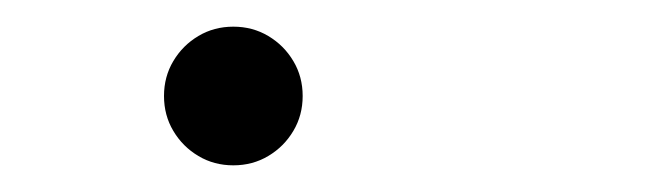

<svg xmlns="http://www.w3.org/2000/svg" viewBox="-20 -371 490 144"><path d="M155 -247Q140.5 -247 128.8 -254Q117 -261 110 -272.8Q103 -284.5 103 -299Q103 -313.5 110 -325.2Q117 -337 128.8 -344Q140.5 -351 155 -351Q169.5 -351 181.2 -344Q193 -337 200 -325.2Q207 -313.5 207 -299Q207 -284.5 200 -272.8Q193 -261 181.2 -254Q169.5 -247 155 -247Z"/></svg>

Font: League Mono Thin Condensed
Style: Regular
Weight: 100
Width: 1
Designer: Tyler Finck
Foundry: The League of Moveable Type / Tyler Finck
Version: Version 2.300;RELEASE